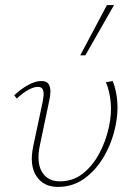

<svg xmlns="http://www.w3.org/2000/svg" viewBox="-20 -731 528 756"><path d="M208 5Q151 5 123 -38Q95 -81 111 -156L148 -330Q150 -340 151.5 -354Q153 -368 148.5 -378.5Q144 -389 129 -389Q114 -389 93 -378Q72 -367 46 -343L36 -356Q64 -382 92 -397Q120 -412 142 -412Q164 -412 171.5 -399.5Q179 -387 178.5 -369.5Q178 -352 174 -335L137 -159Q123 -92 145 -54.5Q167 -17 216 -17Q267 -17 305.5 -47Q344 -77 370.5 -126Q397 -175 409 -232Q420 -282 416 -327Q412 -372 397 -407L424 -412Q439 -373 442 -328.5Q445 -284 435 -236Q422 -172 390.5 -117Q359 -62 313 -28.5Q267 5 208 5ZM296 -513 401 -711H429L316 -513Z"/></svg>

Font: Ysabeau Infant Thin
Style: Italic
Weight: 250
Italic angle: -12°
Designer: Christian Thalmann (Catharsis Fonts)
Version: Version 2.001;gftools[0.9.30]; featfreeze: ss01,ss02,lnum